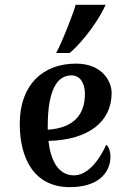

<svg xmlns="http://www.w3.org/2000/svg" viewBox="-20 -767 532 797"><path d="M443.4 -380.9C443.4 -428.2 405.3 -502.9 295.4 -502.9C158.7 -502.9 62 -415.5 62 -253.4C62 -107.9 122.6 9.8 269.5 9.8C462.9 9.8 452.1 -146 420.9 -166C382.8 -83 334.5 -39.1 287.1 -39.1C218.3 -39.1 189 -108.4 181.2 -182.1C348.6 -186 443.4 -262.7 443.4 -380.9ZM178.2 -243.7C178.2 -401.4 221.7 -454.1 275.9 -454.1C314.9 -454.1 332.5 -418.5 332.5 -377.9C332.5 -298.3 293.9 -236.3 178.2 -228.5ZM418.5 -747.1H293.5C293.5 -734.9 236.8 -588.4 212.9 -546.9H268.6C295.9 -566.9 375.5 -653.3 418.5 -747.1Z"/></svg>

Font: Amarante
Style: Regular
Weight: 400
Designer: Karolina Lach
Foundry: Sorkin Type Co.
Version: Version 1.001